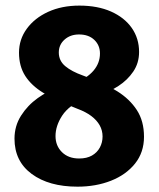

<svg xmlns="http://www.w3.org/2000/svg" viewBox="-20 -668 580 702"><path d="M33 -161Q33 -207.5 57 -245.2Q81 -283 118.2 -309.5Q155.5 -336 195.5 -349.5L291.5 -309Q232 -283 207.5 -245.5Q183 -208 183 -170.5Q183 -135 206.5 -111.8Q230 -88.5 269.5 -88.5Q297 -88.5 316 -99.2Q335 -110 345 -128.5Q355 -147 355 -169Q355 -191 344.5 -209.8Q334 -228.5 313.8 -243.8Q293.5 -259 265 -269.5L240.5 -279.5Q181 -302.5 138 -328.8Q95 -355 72.2 -390.5Q49.5 -426 49.5 -475.5Q49.5 -524 78 -563Q106.5 -602 156.2 -624.8Q206 -647.5 270 -647.5Q337 -647.5 386 -625.8Q435 -604 461.8 -565.8Q488.5 -527.5 488.5 -478Q488.5 -437.5 467.2 -406.2Q446 -375 413.2 -353.8Q380.5 -332.5 345 -322L252.5 -364Q298.5 -382 322 -409.8Q345.5 -437.5 345.5 -472.5Q345.5 -502.5 324.8 -522.2Q304 -542 269 -542Q237 -542 216 -523.2Q195 -504.5 195 -476Q195 -446 218.5 -426.2Q242 -406.5 283 -392L306.5 -383Q363.5 -362.5 408.8 -334.2Q454 -306 480.2 -265.8Q506.5 -225.5 506.5 -168Q506.5 -111 473.8 -70Q441 -29 385.8 -7.2Q330.5 14.5 263.5 14.5Q159 14.5 96 -32Q33 -78.5 33 -161Z"/></svg>

Font: Signika Negative
Style: Bold
Weight: 700
Designer: Anna Giedry
Foundry: Anna Giedry
Version: Version 2.001